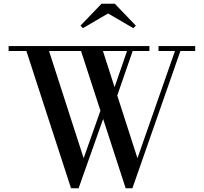

<svg xmlns="http://www.w3.org/2000/svg" viewBox="-20 -996 1088 1026"><path d="M359.5 10 121 -723.5H26V-750H778.5V-723.5H530L714.5 -150.5L915 -723.5H827V-750H1023V-723.5H944L687.5 10H651.5L413 -723.5H242L427 -150.5L527.5 -435L542 -391L400 10ZM600.5 -468 577.5 -487.5 664.5 -740 692.5 -733.5ZM423 -845.5 410 -859 522.5 -976H593.5L706 -859L692.5 -845.5L557.5 -924Z"/></svg>

Font: Bodoni Moda SC 9pt Medium
Style: Regular
Weight: 500
Designer: Owen Earl
Foundry: indestructible type
Version: Version 2.005